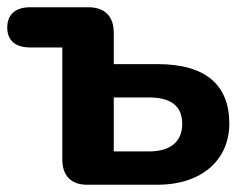

<svg xmlns="http://www.w3.org/2000/svg" viewBox="-22 -510 683 530"><path d="M219 0H413C534 0 611 -68 611 -169C611 -276 545 -333 413 -333H292V-420C292 -465 267 -490 222 -490H61C21 -490 -2 -470 -2 -434C-2 -398 21 -379 61 -379H150V-70C150 -25 174 0 219 0ZM389 -92H292V-241H389C449 -241 481 -218 481 -168C481 -117 446 -92 389 -92Z"/></svg>

Font: SN Pro
Style: Bold
Weight: 700
Designer: Tobias Whetton
Foundry: Supernotes
Version: Version 1.003;Glyphs 3.3 (3324)